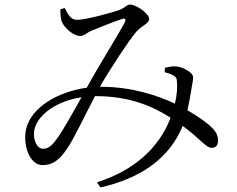

<svg xmlns="http://www.w3.org/2000/svg" viewBox="-20 -762 1040 843"><path d="M230 -153C208 -123 194 -109 168 -109C141 -109 121 -154 132 -197C149 -261 231 -319 338 -335C300 -267 254 -185 230 -153ZM703 -445C719 -441 730 -437 741 -431C754 -423 757 -417 757 -400C759 -378 757 -345 748 -307C670 -344 555 -381 424 -381H419L421 -385C462 -457 545 -583 577 -621C599 -648 635 -658 635 -679C635 -702 578 -742 551 -742C535 -742 530 -726 495 -715C459 -704 359 -675 318 -675C289 -675 279 -700 264 -727L245 -721C245 -704 246 -681 251 -668C262 -639 303 -604 332 -604C350 -604 364 -620 381 -627C419 -643 481 -667 517 -679C530 -683 535 -678 527 -662C503 -616 413 -472 366 -386L361 -377C233 -359 115 -290 94 -193C80 -122 111 -37 167 -37C213 -37 242 -62 273 -107C302 -147 353 -256 397 -340H399C557 -340 659 -290 729 -245C679 -112 565 -11 406 38L421 61C603 20 726 -71 782 -209C857 -155 884 -113 909 -113C928 -113 937 -125 937 -141C938 -163 932 -179 913 -199C890 -223 852 -249 803 -278C811 -313 817 -349 820 -368C823 -391 828 -407 828 -423C828 -442 788 -466 757 -470C740 -472 720 -469 704 -464Z"/></svg>

Font: Source Han Serif K
Style: Regular
Weight: 400
Designer: Ryoko NISHIZUKA 西塚涼子 (kana & ideographs); Frank Grießhammer (Latin, Greek & Cyrillic); Wenlong ZHANG 张文龙 (bopomofo); San
Foundry: Adobe Systems Incorporated
Version: Version 1.001;PS 1.001;hotconv 16.6.54;makeotf.lib2.5.65590